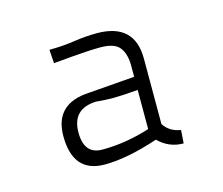

<svg xmlns="http://www.w3.org/2000/svg" viewBox="-54 -726 473 408"><g transform="rotate(-15 183.0 -522.0)"><path d="M305 -385Q273 -385 250 -408Q181 -385 132 -385Q62 -385 62 -466Q62 -537 138 -541L240 -549V-574Q240 -599 229 -613.5Q218 -628 187 -628Q173 -628 157 -627Q141 -626 122.5 -624.5Q104 -623 83 -621L81 -651Q109 -651 136 -655Q162 -659 187 -659Q270 -659 270 -581V-437Q282 -418 307 -414ZM135 -417Q187 -417 240 -434V-520Q203 -517 185 -517Q168 -517 148 -519Q95 -517 95 -465Q95 -417 135 -417Z"/></g></svg>

Font: Storia Sans Thin
Style: Regular
Weight: 100
Designer: Accademia di Belle Arti di Urbino and others
Foundry: Accademia di Belle Arti di Urbino and others.
Version: Version 60.001;May 25, 2020;FontCreator 12.0.0.2522 64-bit